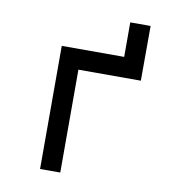

<svg xmlns="http://www.w3.org/2000/svg" viewBox="-79 -770 761 840"><g transform="rotate(10 301.0 -350.0)"><path d="M244.6 0V-457H522L522.5 -700.2H432.1V-546.9H154.8V0Z"/></g></svg>

Font: Hack Dev
Style: Regular
Weight: 400
Designer: Christopher Simpkins
Foundry: Christopher Simpkins
Version: Version 2.0315